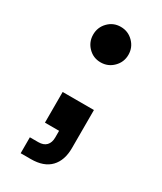

<svg xmlns="http://www.w3.org/2000/svg" viewBox="-153 -533 588 696"><g transform="rotate(30 141.0 -185.0)"><path d="M55 104.2V37.5H90Q112.5 37.5 123.8 25.4Q135 13.3 135 -7.5V-35.8H75.8V-164.2H206.7V-5Q206.7 46.7 179.2 75.4Q151.7 104.2 97.5 104.2ZM140.8 -325.8Q110 -325.8 88.8 -347.5Q67.5 -369.2 67.5 -400Q67.5 -430.8 88.8 -452.5Q110 -474.2 140.8 -474.2Q171.7 -474.2 193.3 -452.5Q215 -430.8 215 -400Q215 -369.2 193.3 -347.5Q171.7 -325.8 140.8 -325.8Z"/></g></svg>

Font: Funnel Sans Light Medium
Style: Regular
Weight: 500
Version: Version 1.000